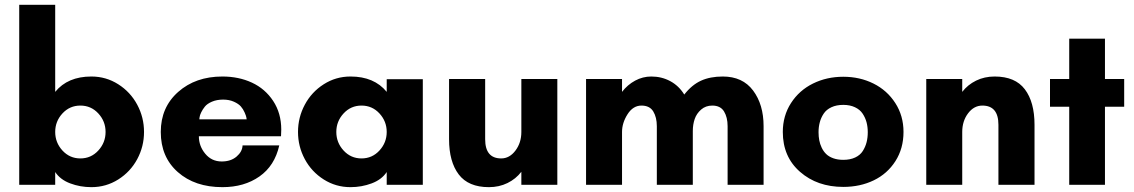

<svg xmlns="http://www.w3.org/2000/svg" viewBox="-20 -770 4724 800"><path d="M240.2 -297.4Q210 -264.6 210 -220.2Q210 -175.8 240.2 -142.8Q270.5 -109.9 314.9 -109.9Q359.4 -109.9 389.6 -142.8Q419.9 -175.8 419.9 -220.2Q419.9 -264.6 389.6 -297.4Q359.4 -330.1 314.9 -330.1Q270.5 -330.1 240.2 -297.4ZM210 0H60.1V-750H210V-387.2Q262.2 -451.2 360.8 -451.2Q421.9 -451.2 472.7 -418.9Q523.4 -386.7 551.8 -333.7Q580.1 -280.8 580.1 -220.2Q580.1 -159.7 551.8 -106.9Q523.4 -54.2 472.7 -22.2Q421.9 9.8 360.8 9.8Q314 9.8 272.5 -5.9Q231 -21.5 210 -53.2Z M810.5 -272.9H1007.8Q1007.3 -276.4 1006.3 -281.7Q1005.4 -287.1 999.3 -301.3Q993.2 -315.4 983.6 -326.4Q974.1 -337.4 954.6 -346.2Q935.1 -355 909.7 -355Q883.3 -355 863.3 -346.4Q843.3 -337.9 833.7 -325.9Q824.2 -314 818.4 -302Q812.5 -290 811.5 -281.2ZM1151.9 -230Q1151.9 -225.6 1151.4 -216.1Q1150.9 -206.5 1150.9 -202.1H808.6Q808.6 -161.6 835.2 -129.4Q861.8 -97.2 903.8 -97.2Q941.9 -97.2 965.8 -117.7Q989.7 -138.2 990.7 -164.1H1143.6Q1124.5 -79.1 1061 -34.7Q997.6 9.8 906.7 9.8Q792 9.8 720.9 -53Q649.9 -115.7 649.9 -220.2Q649.9 -322.8 722.4 -387Q794.9 -451.2 906.7 -451.2Q974.6 -451.2 1029.5 -425.8Q1084.5 -400.4 1118.2 -349.4Q1151.9 -298.3 1151.9 -230Z M1561 -142.8Q1591.3 -175.8 1591.3 -220.2Q1591.3 -264.6 1561 -297.4Q1530.8 -330.1 1486.3 -330.1Q1441.9 -330.1 1411.6 -297.4Q1381.3 -264.6 1381.3 -220.2Q1381.3 -175.8 1411.6 -142.8Q1441.9 -109.9 1486.3 -109.9Q1530.8 -109.9 1561 -142.8ZM1741.7 -439.9V0H1591.3V-53.2Q1570.3 -21.5 1528.6 -5.9Q1486.8 9.8 1440.4 9.8Q1379.4 9.8 1328.9 -22.2Q1278.3 -54.2 1250 -106.9Q1221.7 -159.7 1221.7 -220.2Q1221.7 -280.8 1250 -333.7Q1278.3 -386.7 1328.9 -418.9Q1379.4 -451.2 1440.4 -451.2Q1539.1 -451.2 1591.3 -387.2V-439.9Z M1851.1 -189.9V-440.9H2001.5V-189.9Q2001.5 -109.9 2068.4 -109.9Q2103 -109.9 2127.7 -142.6Q2152.3 -175.3 2152.3 -220.2V-440.9H2302.2V0H2152.3V-54.2Q2129.4 -24.4 2094.5 -7.3Q2059.6 9.8 2017.1 9.8Q1931.6 9.8 1891.4 -43.2Q1851.1 -96.2 1851.1 -189.9Z M2866.7 -224.1V0H2716.8V-244.1Q2716.8 -281.2 2701.9 -305.7Q2687 -330.1 2652.8 -330.1Q2617.7 -330.1 2594.7 -293.9Q2571.8 -257.8 2571.8 -220.2V0H2421.9V-440.9H2571.8V-387.2Q2594.7 -417 2626.5 -434.1Q2658.2 -451.2 2693.8 -451.2Q2736.8 -451.2 2772.7 -431.9Q2808.6 -412.6 2831.1 -376Q2862.8 -416.5 2900.9 -433.8Q2939 -451.2 2991.7 -451.2Q3074.2 -451.2 3117.9 -392.8Q3161.6 -334.5 3161.6 -244.1V0H3011.7V-244.1Q3011.7 -281.2 2996.8 -305.7Q2981.9 -330.1 2947.8 -330.1Q2920.4 -330.1 2901.4 -313.5Q2882.3 -296.9 2874.5 -273.9Q2866.7 -251 2866.7 -224.1Z M3493.7 -104Q3522.5 -104 3543.2 -113.8Q3564 -123.5 3575 -140.9Q3585.9 -158.2 3590.8 -177.5Q3595.7 -196.8 3595.7 -219.2Q3595.7 -241.2 3590.6 -260.5Q3585.4 -279.8 3574.2 -296.6Q3563 -313.5 3542.2 -323.2Q3521.5 -333 3493.7 -333Q3465.3 -333 3444.3 -323.2Q3423.3 -313.5 3412.1 -296.6Q3400.9 -279.8 3395.8 -260.5Q3390.6 -241.2 3390.6 -219.2Q3390.6 -201.2 3393.6 -185.5Q3396.5 -169.9 3403.8 -154.5Q3411.1 -139.2 3422.4 -128.2Q3433.6 -117.2 3451.9 -110.6Q3470.2 -104 3493.7 -104ZM3744.6 -220.2Q3744.6 -151.4 3710.9 -98.6Q3677.2 -45.9 3620.6 -18.6Q3564 8.8 3493.7 8.8Q3385.3 8.8 3313.5 -54Q3241.7 -116.7 3241.7 -220.2Q3241.7 -287.6 3275.9 -340.6Q3310.1 -393.6 3367.4 -421.9Q3424.8 -450.2 3493.7 -450.2Q3562.5 -450.2 3619.4 -421.9Q3676.3 -393.6 3710.4 -340.6Q3744.6 -287.6 3744.6 -220.2Z M4290.5 -250V0H4140.1V-250Q4140.1 -330.1 4073.2 -330.1Q4038.1 -330.1 4013.7 -297.9Q3989.3 -265.6 3989.3 -220.2V0H3839.4V-440.9H3989.3V-387.2Q4012.2 -417 4047.1 -434.1Q4082 -451.2 4124.5 -451.2Q4210 -451.2 4250.2 -397.9Q4290.5 -344.7 4290.5 -250Z M4584 -325.2V0H4435.1V-325.2H4355V-440.9H4435.1V-608.9H4584V-440.9H4664.1V-325.2Z"/></svg>

Font: Glacial Indifference
Style: Bold
Weight: 700
Version: Version 1.001